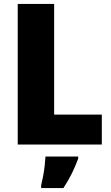

<svg xmlns="http://www.w3.org/2000/svg" viewBox="-20 -785 566 975"><path d="M70 -51V-765H255V-203H497V-51ZM377 21Q362 61 344.5 96.5Q327 132 302 170H189V156Q194 136 199 109.5Q204 83 207 56Q210 29 211 10H377Z"/></svg>

Font: Noto Sans Tamil UI SemiCondensed Black
Style: Regular
Weight: 900
Width: 4
Designer: Jelle Bosma - Monotype Design Team
Foundry: Monotype Imaging Inc.
Version: Version 2.004; ttfautohint (v1.8.4.7-5d5b)